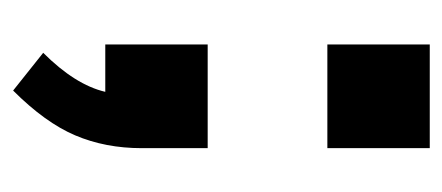

<svg xmlns="http://www.w3.org/2000/svg" viewBox="-216 -332 691 300"><g transform="rotate(90 130.0 -181.5)"><path d="M49 -347V-507H211V-347ZM121 144 62 97Q112 47 123 0H49V-160H211V-57Q211 0 191 47Q171 94 121 144Z"/></g></svg>

Font: Mulish ExtraBold
Style: Regular
Weight: 800
Designer: Vernon Adams
Foundry: Vernon Adams
Version: Version 3.603; ttfautohint (v1.8.3)